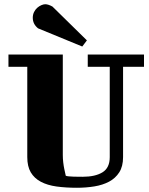

<svg xmlns="http://www.w3.org/2000/svg" viewBox="-20 -873 706 908"><path d="M109 -557H20V-615H277V-140Q277 -123 279 -105.5Q281 -88 284 -74Q287 -57 291 -42Q294 -40 305 -39Q313 -38 329 -37.5Q345 -37 371 -37Q430 -37 464.5 -58Q499 -79 499 -130V-557H395V-615H661V-557H562V-130Q562 -86 544 -58Q526 -30 496 -14Q466 2 426.5 8.5Q387 15 344 15Q291 15 247.5 9Q204 3 173 -13.5Q142 -30 125.5 -58Q109 -86 109 -130ZM391 -682 369 -653 160 -739Q135 -759 135 -789Q135 -804 141 -816Q147 -828 156 -836Q165 -844 175.5 -848.5Q186 -853 194 -853Q208 -853 228 -842Z"/></svg>

Font: Bigshot One
Style: Regular
Weight: 400
Designer: Gesine Todt
Foundry: Gesine Todt
Version: Version 1.000